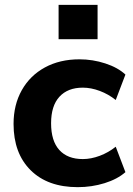

<svg xmlns="http://www.w3.org/2000/svg" viewBox="-20 -765 549 793"><path d="M36 -253Q36 -332 70 -392.5Q104 -453 165.5 -486.5Q227 -520 308 -520Q363 -520 415 -503Q467 -486 498 -457L458 -352Q428 -376 392 -389.5Q356 -403 322 -403Q260 -403 225.5 -365.5Q191 -328 191 -256Q191 -183 225 -145.5Q259 -108 322 -108Q356 -108 392 -121.5Q428 -135 458 -159L498 -54Q465 -25 412 -8.5Q359 8 301 8Q177 8 106.5 -62Q36 -132 36 -253ZM222 -745H383V-603H222Z"/></svg>

Font: Muli ExtraBold
Style: Regular
Weight: 800
Designer: Vernon Adams
Foundry: Vernon Adams
Version: Version 2.000